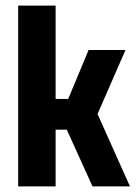

<svg xmlns="http://www.w3.org/2000/svg" viewBox="-20 -667 496 687"><path d="M429 -488 329 -259 445 0H311L219 -203H179V0H45V-647H179V-313H224L297 -488Z"/></svg>

Font: Squada One
Style: Regular
Weight: 400
Designer: Joe Prince
Foundry: Joe Prince
Version: Version 1.001